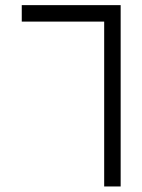

<svg xmlns="http://www.w3.org/2000/svg" viewBox="-20 -582 540 728"><path d="M375 -500Q375 -500 375 125H437.5V-562.5H62.5V-500Z"/></svg>

Font: CalcUnifontExMono
Style: Regular
Weight: 500
Version: Version 15.0.06